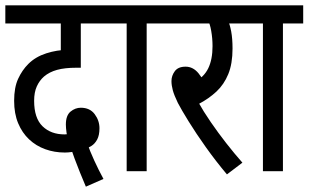

<svg xmlns="http://www.w3.org/2000/svg" viewBox="-20 -642 1157 720"><path d="M302 58Q291 32 280 5Q269 -22 260 -46.5Q251 -71 245 -89L236 -118Q232 -126 229.5 -144.5Q227 -163 227 -175Q227 -209 244.5 -223.5Q262 -238 283 -238Q317 -238 335 -214Q353 -190 353 -161Q353 -135 344.5 -119Q336 -103 322.5 -94.5Q309 -86 293 -81L272 -78Q262 -74 249 -72Q236 -70 223 -70Q184 -70 149.5 -82.5Q115 -95 89 -119.5Q63 -144 48 -180Q33 -216 33 -264Q33 -314 48 -346.5Q63 -379 86 -402Q113 -429 153.5 -442Q194 -455 234 -455H261L208 -419V-554H0V-622H403V-554H283V-388H266Q223 -388 194 -380Q165 -372 145 -355Q128 -340 118 -318Q108 -296 108 -264Q108 -199 139.5 -168.5Q171 -138 222 -138Q228 -138 237 -139Q246 -140 256 -144L307 -105Q317 -76 333.5 -40Q350 -4 368 29Z M530 -554V0H455V-554H391V-622H606V-554Z M819 -554 834 -567Q842 -551 847 -524Q852 -497 852 -460Q852 -403 836 -364Q820 -325 791.5 -298.5Q763 -272 725 -252L723 -260Q743 -224 770.5 -184Q798 -144 828.5 -105Q859 -66 889 -32L831 12Q789 -38 752 -90Q715 -142 687.5 -186.5Q660 -231 647 -256Q633 -285 628 -303.5Q623 -322 623 -338Q623 -358 635.5 -375Q648 -392 676 -392Q704 -392 724.5 -367Q745 -342 761 -299L709 -334Q745 -353 761 -386Q777 -419 777 -469Q777 -498 772 -526.5Q767 -555 759 -566L788 -554H594V-622H914V-554Z M1041 -554V0H966V-554H902V-622H1117V-554Z"/></svg>

Font: Noto Sans ExtraCondensed
Style: Regular
Weight: 400
Width: 2
Designer: Monotype Design Team
Foundry: Monotype Imaging Inc.
Version: Version 2.013